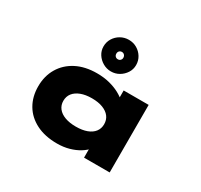

<svg xmlns="http://www.w3.org/2000/svg" viewBox="-174 -1081 1378 1317"><g transform="rotate(30 515.0 -422.5)"><path d="M419 9Q323 9 254 -26Q185 -61 148.5 -123Q112 -185 112 -267Q112 -349 149.5 -412Q187 -475 255.5 -510.5Q324 -546 418 -546Q472 -546 517 -534.5Q562 -523 596.5 -504.5Q631 -486 653 -465Q675 -444 682 -426L634 -417V-535H832V0H629V-151L670 -132Q666 -107 645 -82Q624 -57 591 -36.5Q558 -16 514 -3.5Q470 9 419 9ZM473 -156Q524 -156 560 -169.5Q596 -183 615 -208Q634 -233 634 -267Q634 -302 615 -327Q596 -352 560 -366Q524 -380 473 -380Q423 -380 386.5 -366Q350 -352 330.5 -327Q311 -302 311 -267Q311 -233 330.5 -208Q350 -183 386.5 -169.5Q423 -156 473 -156ZM492 -604Q458 -604 428.5 -621Q399 -638 381 -666Q363 -694 363 -728Q363 -763 380.5 -791.5Q398 -820 427.5 -837Q457 -854 492 -854Q528 -854 557 -837Q586 -820 603.5 -791.5Q621 -763 621 -728Q621 -694 603 -666Q585 -638 556 -621Q527 -604 492 -604ZM492 -700Q504 -700 512 -708Q520 -716 520 -728Q520 -741 512 -749.5Q504 -758 492 -758Q480 -758 472 -750Q464 -742 464 -729Q464 -716 472 -708Q480 -700 492 -700Z"/></g></svg>

Font: Lexend Zetta Black
Style: Regular
Weight: 900
Designer: Bonnie Shaver-Troup, Thomas Jockin
Foundry: Lexend
Version: Version 1.007